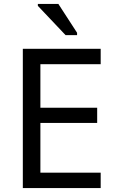

<svg xmlns="http://www.w3.org/2000/svg" viewBox="-20 -964 596 984"><path d="M97 0V-714H496V-635H187V-412H478V-334H187V-79H496V0ZM316 -784 174 -934V-944H279L375 -796V-784Z"/></svg>

Font: Noto Sans Historical
Style: Regular
Weight: 400
Designer: Monotype Design Team
Foundry: Monotype Imaging Inc.
Version: Version 2.013; ttfautohint (v1.8.4.7-5d5b)